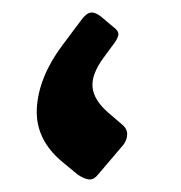

<svg xmlns="http://www.w3.org/2000/svg" viewBox="-20 -285 287 305"><path d="M136 -8Q129 1 121 0Q113 -1 103 -8L80 -27Q36 -63 38.5 -112.5Q41 -162 79 -213L109 -253Q117 -264 124 -265Q131 -266 140 -259L159 -243Q169 -236 168 -229.5Q167 -223 159 -213L145 -194Q125 -167 127 -146.5Q129 -126 152 -106L173 -88Q182 -81 182 -72Q182 -63 176 -55Z"/></svg>

Font: Rubik
Style: Italic
Weight: 400
Italic angle: -12°
Designer: Hubert and Fischer
Foundry: Hubert and Fischer
Version: Version 2.300;gftools[0.9.30]